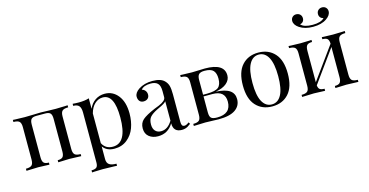

<svg xmlns="http://www.w3.org/2000/svg" viewBox="-93 -1243 3595 1873"><g transform="rotate(-15 1705.0 -306.5)"><path d="M506 -421V-93Q506 -52 522.5 -36.5Q539 -21 582 -21V0Q501 -4 462 -4Q425 -4 350 0V-21Q387 -21 401.5 -36.5Q416 -52 416 -93V-421Q416 -462 401.5 -477.5Q387 -493 350 -493H261Q224 -493 209.5 -477.5Q195 -462 195 -421V-93Q195 -52 209.5 -36.5Q224 -21 261 -21V0Q186 -4 149 -4Q110 -4 29 0V-21Q72 -21 88.5 -36.5Q105 -52 105 -93V-421Q105 -462 88.5 -477.5Q72 -493 29 -493V-514Q32 -514 38 -513.5Q44 -513 55 -512.5Q66 -512 76 -512Q128 -510 149 -510Q166 -510 234 -512Q304 -514 311 -514Q319 -514 381 -512Q443 -510 462 -510Q484 -510 534 -512Q545 -512 556 -512.5Q567 -513 573 -513.5Q579 -514 582 -514V-493Q539 -493 522.5 -477.5Q506 -462 506 -421Z M959 -529Q1041 -529 1093 -462.5Q1145 -396 1145 -281Q1145 -202 1121 -136.5Q1097 -71 1044 -28.5Q991 14 916 14Q838 14 799 -40V88Q799 127 822.5 143.5Q846 160 895 160V181Q891 181 883.5 180.5Q876 180 862.5 179.5Q849 179 838 179Q780 177 751 177Q731 177 685 179Q676 179 666 179.5Q656 180 651 180.5Q646 181 643 181V160Q680 160 694.5 146.5Q709 133 709 98V-406Q709 -453 691.5 -473.5Q674 -494 633 -494V-515Q664 -512 695 -512Q757 -512 799 -526V-420Q821 -472 863 -500.5Q905 -529 959 -529ZM905 -9Q1048 -9 1048 -267Q1048 -499 932 -499Q886 -499 850.5 -466Q815 -433 799 -373V-73Q831 -9 905 -9Z M1419 -509Q1348 -509 1320 -473Q1341 -468 1354 -451.5Q1367 -435 1367 -412Q1367 -387 1351 -372.5Q1335 -358 1308 -358Q1283 -358 1268.5 -375Q1254 -392 1254 -420Q1254 -459 1301 -491Q1359 -529 1441 -529Q1526 -529 1562 -491Q1585 -468 1593.5 -437.5Q1602 -407 1602 -351V-73Q1602 -48 1609 -37Q1616 -26 1633 -26Q1652 -26 1678 -47L1689 -30Q1667 -14 1658 -8.5Q1649 -3 1633.5 2Q1618 7 1598 7Q1512 7 1512 -82Q1458 7 1358 7Q1303 7 1267 -22Q1231 -51 1231 -105Q1231 -160 1267 -191.5Q1303 -223 1392 -261L1440 -280Q1512 -310 1512 -346V-408Q1512 -463 1489 -486Q1466 -509 1419 -509ZM1416 -248Q1367 -224 1343 -198Q1319 -172 1319 -121Q1319 -79 1340.5 -56Q1362 -33 1399 -33Q1466 -33 1512 -109V-305Q1505 -296 1487 -284Q1472 -274 1416 -248Z M1837 -510Q1849 -510 1907 -512Q1965 -514 1968 -514Q2163 -514 2163 -393Q2163 -347 2124 -313.5Q2085 -280 2012 -268Q2107 -263 2151 -232.5Q2195 -202 2195 -145Q2195 -77 2139.5 -38.5Q2084 0 1971 0Q1966 0 1906 -2Q1848 -4 1837 -4Q1800 -4 1719 0V-21Q1762 -21 1778.5 -36.5Q1795 -52 1795 -93V-421Q1795 -462 1778.5 -477.5Q1762 -493 1719 -493V-514Q1722 -514 1728 -513.5Q1734 -513 1745 -512.5Q1756 -512 1766 -512Q1818 -510 1837 -510ZM2071 -385Q2071 -439 2046.5 -466Q2022 -493 1958 -493Q1918 -493 1901.5 -477Q1885 -461 1885 -421V-271H1925Q2011 -272 2041 -297.5Q2071 -323 2071 -385ZM1961 -21Q2101 -21 2101 -144Q2101 -254 1975 -254H1885V-93Q1885 -51 1901 -36Q1917 -21 1961 -21Z M2675 -460.5Q2737 -392 2737 -257Q2737 -122 2675 -54Q2613 14 2510 14Q2407 14 2345 -54Q2283 -122 2283 -257Q2283 -392 2345 -460.5Q2407 -529 2510 -529Q2613 -529 2675 -460.5ZM2414 -446Q2380 -383 2380 -257Q2380 -131 2414 -68.5Q2448 -6 2510 -6Q2572 -6 2606 -68.5Q2640 -131 2640 -257Q2640 -383 2606 -446Q2572 -509 2510 -509Q2448 -509 2414 -446Z M3305 -421V-93Q3305 -52 3321.5 -36.5Q3338 -21 3381 -21V0Q3300 -4 3261 -4Q3224 -4 3149 0V-21Q3186 -21 3200.5 -36.5Q3215 -52 3215 -93V-397L2980 -72Q2983 -43 2997.5 -32Q3012 -21 3045 -21V0Q2970 -4 2933 -4Q2894 -4 2813 0V-21Q2856 -21 2872.5 -36.5Q2889 -52 2889 -93V-421Q2889 -462 2872.5 -477.5Q2856 -493 2813 -493V-514Q2816 -514 2822 -513.5Q2828 -513 2839 -512.5Q2850 -512 2860 -512Q2912 -510 2933 -510Q2956 -510 3002 -512Q3011 -512 3021.5 -512.5Q3032 -513 3037.5 -513.5Q3043 -514 3045 -514V-493Q3008 -493 2993.5 -477.5Q2979 -462 2979 -421V-104L3215 -430Q3214 -466 3199.5 -479.5Q3185 -493 3149 -493V-514Q3152 -514 3157 -513.5Q3162 -513 3172.5 -512.5Q3183 -512 3192 -512Q3238 -510 3261 -510Q3283 -510 3333 -512Q3344 -512 3355 -512.5Q3366 -513 3372 -513.5Q3378 -514 3381 -514V-493Q3338 -493 3321.5 -477.5Q3305 -462 3305 -421ZM3279 -741Q3279 -701 3232 -669Q3180 -633 3095 -633Q3012 -633 2958 -669Q2911 -701 2911 -741Q2911 -764 2926 -779Q2941 -794 2964 -794Q2988 -794 3003.5 -779Q3019 -764 3019 -740Q3019 -720 3007.5 -706.5Q2996 -693 2977 -689Q3009 -653 3095 -653Q3181 -653 3213 -689Q3194 -693 3182.5 -706.5Q3171 -720 3171 -740Q3171 -764 3186.5 -779Q3202 -794 3226 -794Q3249 -794 3264 -779Q3279 -764 3279 -741Z"/></g></svg>

Font: Playfair Display
Style: Regular
Weight: 400
Designer: Claus Eggers S?rensen
Foundry: Claus Eggers S?rensen
Version: Version 1.003